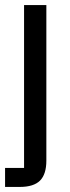

<svg xmlns="http://www.w3.org/2000/svg" viewBox="-21 -538 276 758"><path d="M-1 125H74V-518H162V96Q162 150 137 175Q112 200 57 200H-1Z"/></svg>

Font: IBM Plex Sans Condensed Text
Style: Regular
Weight: 450
Width: 3
Designer: Mike Abbink, Paul van der Laan, Pieter van Rosmalen
Foundry: Bold Monday
Version: Version 1.1